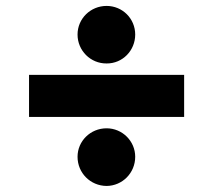

<svg xmlns="http://www.w3.org/2000/svg" viewBox="-20 -615 713 642"><path d="M595.7 -364.7H77.1V-224.1H595.7ZM336.4 6.8C389.2 6.3 432.1 -36.6 432.1 -90.8C432.1 -143.1 389.2 -186 336.4 -186C282.2 -186 239.3 -143.1 239.3 -90.8C239.3 -36.6 282.2 6.3 336.4 6.8ZM336.4 -402.8C389.6 -402.3 432.1 -445.8 432.1 -499.5C432.1 -552.7 389.6 -595.2 336.4 -595.2C282.7 -595.2 239.3 -552.7 239.3 -499.5C239.3 -445.8 282.7 -402.3 336.4 -402.8Z"/></svg>

Font: Raveo Display Display ExtraBold
Style: Regular
Weight: 800
Designer: Jakub Foglar, Rasmus Andersson (Inter)
Foundry: Jakubfoglar.com
Version: Version 1.100;Glyphs 3.2.3 (3260)